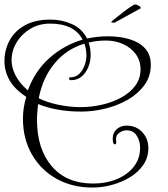

<svg xmlns="http://www.w3.org/2000/svg" viewBox="-32 -803 755 862"><path d="M383 39Q292 39 221.5 -0.5Q151 -40 111 -110Q71 -180 71 -270Q71 -320 86 -368Q33 -403 10.5 -443.5Q-12 -484 -12 -528Q-12 -578 10.5 -620.5Q33 -663 79 -689Q125 -715 195 -715Q245 -715 290.5 -695Q336 -675 359 -630Q405 -640 453 -640Q506 -640 549.5 -627Q593 -614 619 -586Q645 -558 645 -512Q645 -460 616.5 -421Q588 -382 542 -355.5Q496 -329 441 -315.5Q386 -302 333 -302Q273 -302 223.5 -311.5Q174 -321 139 -336Q137 -317 135.5 -299.5Q134 -282 134 -266Q134 -134 200.5 -56.5Q267 21 386 21Q445 21 493 1Q541 -19 569 -55Q597 -91 597 -139Q597 -171 581.5 -194.5Q566 -218 536 -218Q520 -218 504.5 -207.5Q489 -197 489 -181Q489 -177 489.5 -172.5Q490 -168 490 -165Q490 -155 484 -155Q474 -155 474 -181Q474 -207 492 -223Q510 -239 536 -239Q579 -239 606.5 -210Q634 -181 634 -138Q634 -96 611.5 -63Q589 -30 552 -7.5Q515 15 471 27Q427 39 383 39ZM20 -533Q20 -499 38 -464Q56 -429 93 -397Q125 -485 190.5 -543Q256 -601 339 -625Q301 -697 193 -697Q143 -697 104 -673.5Q65 -650 42.5 -612.5Q20 -575 20 -533ZM329 -322Q378 -322 426 -333Q474 -344 513 -365.5Q552 -387 575.5 -418.5Q599 -450 599 -492Q599 -531 577.5 -560Q556 -589 521 -605Q486 -621 444 -621Q403 -621 366 -612Q375 -586 375 -554Q375 -528 364.5 -502Q354 -476 334.5 -459.5Q315 -443 288 -443Q278 -443 278 -451Q278 -456 284 -456Q309 -456 324.5 -472Q340 -488 348 -510.5Q356 -533 356 -552Q356 -582 347 -607Q267 -583 213.5 -519Q160 -455 142 -362Q177 -344 228.5 -333Q280 -322 329 -322ZM482 -701Q467 -701 467 -704Q467 -705 481.5 -717Q496 -729 516 -744.5Q536 -760 553 -771.5Q570 -783 574 -783Q580 -783 590 -778Q600 -773 600 -766Z"/></svg>

Font: Updock
Style: Regular
Weight: 400
Designer: Robert E. Leuschke
Foundry: Robert E. Leuschke
Version: Version 1.010; ttfautohint (v1.8.4.7-5d5b)